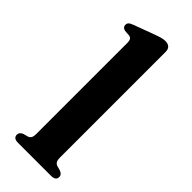

<svg xmlns="http://www.w3.org/2000/svg" viewBox="-244 -777 810 810"><g transform="rotate(45 160.5 -372.0)"><path d="M237 -711V-81.5Q237 -65.5 241.5 -58.2Q246 -51 255 -48L273.5 -43Q293 -36.5 293 -21Q293 0 264.5 0H68Q40 0 40 -21Q40 -36 58.5 -43L78 -48Q87 -51 91.5 -58.2Q96 -65.5 96 -81.5V-626Q96 -648.5 79.5 -651.5L53 -653.5Q36 -657.5 36 -672Q36 -680.5 41 -685.8Q46 -691 59.5 -696L151 -730Q171 -737.5 182.8 -740.5Q194.5 -743.5 203.5 -743.5Q237 -743.5 237 -711Z"/></g></svg>

Font: Fraunces 9pt SemiBold
Style: Regular
Weight: 600
Version: Version 1.000;[b76b70a41]